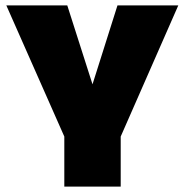

<svg xmlns="http://www.w3.org/2000/svg" viewBox="-20 -695 686 715"><path d="M219.5 0V-186.5L3.5 -675H230.5L324.5 -381L417.5 -675H644L429.5 -186.5V0Z"/></svg>

Font: Anybody Black
Style: Regular
Weight: 900
Designer: Tyler Finck
Foundry: Etcetera Type Company
Version: Version 1.010; ttfautohint (v1.8.3) -l 8 -r 50 -G 200 -x 14 